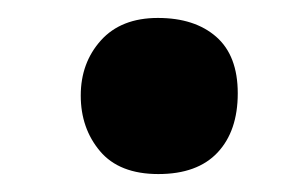

<svg xmlns="http://www.w3.org/2000/svg" viewBox="-20 -429 340 214"><path d="M156.5 -235Q113 -235 91.5 -260.5Q70 -286 70 -322.5Q70 -359 92.5 -384Q115 -409 156 -409Q197 -409 221 -388Q245 -367 245 -325Q245 -283 222.5 -259Q200 -235 156.5 -235Z"/></svg>

Font: Abril Fatface
Style: Regular
Weight: 400
Designer: Veronika Burian, Jos Scaglione
Foundry: TypeTogether
Version: Version 1.001